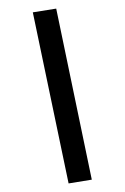

<svg xmlns="http://www.w3.org/2000/svg" viewBox="-113 -816 613 943"><g transform="rotate(10 193.0 -344.5)"><path d="M298 73 -21 -724 89 -762 407 35Z"/></g></svg>

Font: Nunito Sans 7pt Expanded
Style: Bold
Weight: 700
Width: 7
Designer: Vernon Adams
Foundry: Vernon Adams
Version: Version 3.101;gftools[0.9.27]